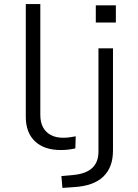

<svg xmlns="http://www.w3.org/2000/svg" viewBox="-20 -725 673 938"><path d="M277 8Q196 8 151 -34.5Q106 -77 106 -154V-705H177V-163Q177 -128 190 -103.5Q203 -79 228 -65.5Q253 -52 289 -52Q303 -52 319 -54Q335 -56 350 -59L348 0Q330 4 312.5 6Q295 8 277 8ZM448 -615V-699H546V-615ZM285 193 280 135 336 130Q397 125 429 97Q461 69 461 15V-489H532V10Q532 51 520.5 82.5Q509 114 485.5 137Q462 160 426.5 173Q391 186 343 189Z"/></svg>

Font: Nunito Sans 10pt Expanded Light
Style: Regular
Weight: 300
Width: 7
Designer: Vernon Adams
Foundry: Vernon Adams
Version: Version 3.101;gftools[0.9.27]